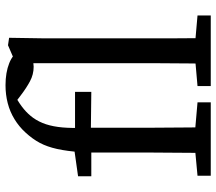

<svg xmlns="http://www.w3.org/2000/svg" viewBox="-64 -720 784 696"><g transform="rotate(-90 328.0 -372.0)"><path d="M39 0V-48L146 -58H190L305 -48V0ZM121 0Q122 -36 122 -72Q122 -108 122.5 -144Q123 -180 123 -215V-433H37V-481L150 -497L124 -467Q128 -521 136 -557Q144 -593 158 -619.5Q172 -646 196 -672Q217 -695 244 -711.5Q271 -728 302 -736Q333 -744 367 -744Q413 -744 447 -730.5Q481 -717 491 -692Q489 -674 474.5 -658Q460 -642 434 -642Q406 -642 381 -655.5Q356 -669 330 -689L301 -711L316 -710H313H328Q298 -692 280.5 -677.5Q263 -663 249 -644Q234 -623 225.5 -597Q217 -571 214 -537Q211 -503 213 -458V-215Q213 -180 213.5 -144Q214 -108 214 -72Q214 -36 215 0ZM172 -435V-492H343V-433ZM364 0V-48L478 -58H506L620 -48V0ZM445 0Q446 -36 446 -72Q446 -108 446.5 -144Q447 -180 447 -215V-707L512 -735L539 -731L537 -604V-215Q537 -180 537 -144Q537 -108 537.5 -72Q538 -36 538 0Z"/></g></svg>

Font: Source Serif 4
Style: Regular
Weight: 400
Designer: Frank Grießhammer
Foundry: Adobe Systems Incorporated
Version: Version 4.004;hotconv 1.0.116;makeotfexe 2.5.65601